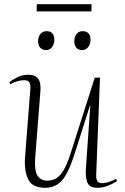

<svg xmlns="http://www.w3.org/2000/svg" viewBox="-20 -878 594 912"><path d="M24 -487Q41 -501 64.5 -512Q88 -523 116 -523Q146 -523 160.5 -505Q175 -487 172 -446L147 -126Q143 -68 158 -44Q173 -20 205 -20Q226 -20 244.5 -29.5Q263 -39 280.5 -67Q298 -95 316 -151L430 -509H455L437 -51Q436 -27 442.5 -17.5Q449 -8 465 -8Q477 -8 493 -12.5Q509 -17 531 -28L536 -18Q516 -5 492.5 4.5Q469 14 442 14Q405 14 395 -11Q385 -36 388 -79L409 -376H407L333 -143Q305 -56 274.5 -21Q244 14 194 14Q133 14 113.5 -27Q94 -68 99 -132L124 -453Q126 -476 119.5 -486.5Q113 -497 96 -497Q62 -497 30 -478ZM161 -682Q161 -703 172 -716.5Q183 -730 202 -730Q218 -730 228 -720.5Q238 -711 238 -688Q238 -669 227.5 -654.5Q217 -640 199 -640Q183 -640 172 -650.5Q161 -661 161 -682ZM333 -682Q333 -703 343.5 -716.5Q354 -730 373 -730Q390 -730 400 -720Q410 -710 410 -688Q410 -669 399 -654.5Q388 -640 370 -640Q354 -640 343.5 -650.5Q333 -661 333 -682ZM155 -858H415L414 -824H154Z"/></svg>

Font: Display Extralight
Style: Italic
Weight: 200
Italic angle: -2°
Designer: Latin by Veronika Burian and Jose Scaglione. Greek by Irene Vlachou. Cyrillic by Vera Evstafieva
Foundry: TypeTogether
Version: Version 3.002